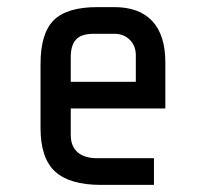

<svg xmlns="http://www.w3.org/2000/svg" viewBox="-20 -520 580 540"><path d="M94 -160V-340Q94 -426 131 -463Q168 -500 254 -500H301Q372 -500 408.5 -460.5Q445 -421 445 -345V-215H179V-140Q179 -109 198 -92Q217 -75 254 -75H413V0H264Q176 0 135 -37.5Q94 -75 94 -160ZM362 -365Q362 -391 345 -408Q328 -425 302 -425H244Q208 -425 193.5 -408.5Q179 -392 179 -360V-290H362Z"/></svg>

Font: Share Tech Mono
Style: Regular
Weight: 400
Designer: Ralph Oliver du Carrois
Foundry: Ralph Oliver du Carrois
Version: Version 1.003